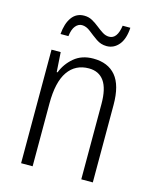

<svg xmlns="http://www.w3.org/2000/svg" viewBox="-109 -794 700 869"><g transform="rotate(15 240.5 -360.0)"><path d="M268 -542Q337 -542 373.5 -498.5Q410 -455 410 -363V0H356V-353Q356 -425 331.5 -459.5Q307 -494 260 -494Q197 -494 162.5 -444.5Q128 -395 128 -294V0H74V-532H117L123 -440H127Q143 -482 178.5 -512Q214 -542 268 -542ZM95 -611Q99 -661 120 -690Q141 -719 178 -719Q199 -719 216 -709.5Q233 -700 248.5 -687.5Q264 -675 279 -665.5Q294 -656 310 -656Q348 -656 357 -720H393Q390 -667 367 -639.5Q344 -612 310 -612Q283 -612 261 -627.5Q239 -643 219 -659Q199 -675 179 -675Q162 -675 149 -659.5Q136 -644 132 -611Z"/></g></svg>

Font: Noto Sans Gurmukhi Condensed Light
Style: Regular
Weight: 300
Width: 3
Designer: Jelle Bosma - Monotype Design Team
Foundry: Monotype Imaging Inc.
Version: Version 2.004; ttfautohint (v1.8.4.7-5d5b)